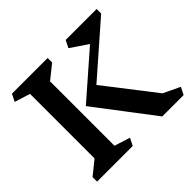

<svg xmlns="http://www.w3.org/2000/svg" viewBox="-178 -1010 1233 1233"><g transform="rotate(-45 439.0 -393.0)"><path d="M404 -50 379 0H55V-41L149 -117V-703L43 -736L68 -786H392V-745L297 -669V-84ZM841 0H647L347 -394L648 -657L531 -736L556 -786H837V-745L491 -442L753 -104L866 -50Z"/></g></svg>

Font: Inknut Antiqua SemiBold
Style: Regular
Weight: 600
Designer: Claus Eggers Sørensen
Foundry: Claus Eggers Sørensen
Version: Version 1.003; ttfautohint (v1.8.2) -l 8 -r 50 -G 200 -x 14 